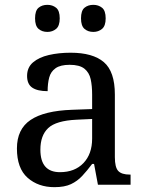

<svg xmlns="http://www.w3.org/2000/svg" viewBox="-20 -764 603 794"><path d="M205 10Q138 10 94 -29Q50 -68 50 -150Q50 -230 106.5 -268Q163 -306 278 -310L361 -313V-373Q361 -409 355 -436.5Q349 -464 329 -480Q309 -496 268 -496Q230 -496 210 -482Q190 -468 183.5 -443.5Q177 -419 177 -387Q135 -387 113.5 -401.5Q92 -416 92 -450Q92 -485 116.5 -506Q141 -527 182 -536.5Q223 -546 272 -546Q364 -546 409.5 -507Q455 -468 455 -373V-114Q455 -72 469 -57Q483 -42 517 -42H520V0H385L369 -86H361Q340 -58 320 -36.5Q300 -15 273.5 -2.5Q247 10 205 10ZM228 -52Q289 -52 325 -89.5Q361 -127 361 -191V-272L297 -269Q212 -265 179.5 -234.5Q147 -204 147 -145Q147 -52 228 -52ZM366 -632Q344 -632 329.5 -644.5Q315 -657 315 -688Q315 -720 329.5 -732Q344 -744 366 -744Q387 -744 402 -732Q417 -720 417 -688Q417 -657 402 -644.5Q387 -632 366 -632ZM176 -632Q154 -632 139.5 -644.5Q125 -657 125 -688Q125 -720 139.5 -732Q154 -744 176 -744Q197 -744 212 -732Q227 -720 227 -688Q227 -657 212 -644.5Q197 -632 176 -632Z"/></svg>

Font: Noto Serif Dogra
Style: Regular
Weight: 400
Designer: Ek Type
Foundry: Ek Type
Version: Version 1.005